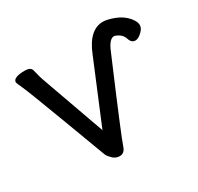

<svg xmlns="http://www.w3.org/2000/svg" viewBox="-119 -642 832 807"><g transform="rotate(-30 297.5 -238.5)"><path d="M207 3Q198 -6 194.5 -15.5Q191 -25 120 -214.5Q49 -404 36 -431.5Q23 -459 23 -463Q23 -487 80 -487Q109 -487 113 -469Q123 -427 131 -407L238 -107L361 -403Q400 -501 467 -501Q488 -501 522 -488Q556 -475 578 -449Q595 -428 595 -412Q595 -392 571 -374Q558 -364 547 -364Q528 -364 520.5 -388Q513 -412 485 -423Q481 -425 477 -425Q454 -425 434 -376Q291 -41 279 -3Q270 24 247 24Q224 24 207 3Z"/></g></svg>

Font: ToneOZ-Pinyin-WenKai-Medium
Style: Medium
Weight: 700
Designer: Fontworks Inc.
Foundry: ToneOZ
Version: Version 0.240331